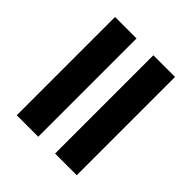

<svg xmlns="http://www.w3.org/2000/svg" viewBox="-49 -687 670 670"><g transform="rotate(-45 286.0 -352.0)"><path d="M43 -394V-500H528V-394ZM43 -204V-311H528V-204Z"/></g></svg>

Font: Noto Sans Sundanese
Style: Bold
Weight: 700
Version: Version 2.003